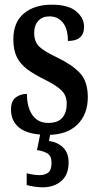

<svg xmlns="http://www.w3.org/2000/svg" viewBox="-20 -566 422 820"><path d="M184 10Q103 10 65 -18.5Q27 -47 27 -98Q27 -135 47.5 -150Q68 -165 95 -165Q95 -108 118.5 -74.5Q142 -41 186 -41Q227 -41 246 -63Q265 -85 265 -123Q265 -157 244 -178.5Q223 -200 173 -225Q126 -248 96 -270.5Q66 -293 51.5 -323Q37 -353 37 -398Q37 -471 82 -508.5Q127 -546 201 -546Q272 -546 305.5 -517.5Q339 -489 339 -452Q339 -391 270 -391Q270 -443 248.5 -469.5Q227 -496 191 -496Q161 -496 143.5 -477Q126 -458 126 -426Q126 -388 147 -367.5Q168 -347 223 -321Q286 -291 320.5 -255Q355 -219 355 -151Q355 -78 310.5 -34Q266 10 184 10ZM162 234Q150 234 129.5 231.5Q109 229 94 224V174Q126 182 148 182Q172 182 186 171Q200 160 200 130Q200 100 183 89.5Q166 79 138 75L155 -9H198L189 36Q226 41 249.5 64Q273 87 273 128Q273 180 242 207Q211 234 162 234Z"/></svg>

Font: Noto Serif Myanmar ExtraCondensed SemiBold
Style: Regular
Weight: 600
Width: 2
Designer: Ben Mitchell and the Monotype Design Team
Foundry: Monotype Imaging Inc.
Version: Version 2.106; ttfautohint (v1.8.4.7-5d5b)